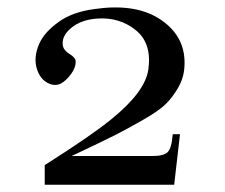

<svg xmlns="http://www.w3.org/2000/svg" viewBox="-20 -508 620 528"><path d="M153 -381Q156 -369 172 -359Q188 -349 188 -340Q189 -323 175.5 -304.5Q162 -286 147 -278Q130 -270 111 -280Q92 -290 83 -314Q70 -349 89 -390Q103 -420 141 -447.5Q179 -475 239 -483Q347 -499 414 -459Q494 -410 487 -322Q485 -293 470 -267Q455 -241 436.5 -222.5Q418 -204 374.5 -179Q331 -154 298.5 -137.5Q266 -121 196 -88Q183 -82 177 -79H400Q430 -79 441 -89.5Q452 -100 455 -139H475L459 0H103V-54Q231 -135 286 -180Q379 -255 388 -317Q398 -389 353.5 -425Q309 -461 248 -457Q203 -454 175.5 -431Q148 -408 153 -381Z"/></svg>

Font: GFS BodoniClassic
Style: Regular
Weight: 400
Designer: George D. Matthiopoulos
Foundry: George D. Matthiopoulos
Version: Macromedia Fontographer 4.1.5 140901